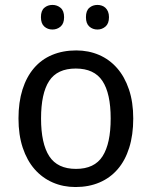

<svg xmlns="http://www.w3.org/2000/svg" viewBox="-20 -751 617 781"><path d="M522 -269Q522 -202.1 505.6 -150.1Q489.3 -98.1 458.7 -62.7Q428.2 -27.3 384.8 -8.8Q341.3 9.8 287.1 9.8Q236.8 9.8 194.3 -8.8Q151.9 -27.3 120.8 -62.7Q89.8 -98.1 72.5 -150.1Q55.2 -202.1 55.2 -269Q55.2 -335.4 71.5 -387Q87.9 -438.5 118.2 -473.9Q148.4 -509.3 192.1 -527.6Q235.8 -545.9 290 -545.9Q340.3 -545.9 382.8 -527.6Q425.3 -509.3 456.3 -473.9Q487.3 -438.5 504.6 -387Q522 -335.4 522 -269ZM147 -269Q147 -167 180.4 -115.5Q213.9 -64 289.1 -64Q364.3 -64 397.2 -115.5Q430.2 -167 430.2 -269Q430.2 -371.1 396.7 -421.6Q363.3 -472.2 288.1 -472.2Q212.9 -472.2 179.9 -421.6Q147 -371.1 147 -269ZM146.5 -681.2Q146.5 -707.5 160.2 -719.2Q173.8 -731 193.4 -731Q212.4 -731 226.6 -719Q240.7 -707 240.7 -681.2Q240.7 -655.3 226.6 -643.1Q212.4 -630.9 193.4 -630.9Q173.8 -630.9 160.2 -643.1Q146.5 -655.3 146.5 -681.2ZM329.6 -681.2Q329.6 -707.5 343.3 -719.2Q356.9 -731 376.5 -731Q385.7 -731 394.3 -728Q402.8 -725.1 409.2 -719Q415.5 -712.9 419.4 -703.6Q423.3 -694.3 423.3 -681.2Q423.3 -655.3 409.2 -643.1Q395 -630.9 376.5 -630.9Q356.9 -630.9 343.3 -643.1Q329.6 -655.3 329.6 -681.2Z"/></svg>

Font: Droid Sans
Style: Regular
Weight: 400
Foundry: Ascender Corporation
Version: Version 1.00 build 114